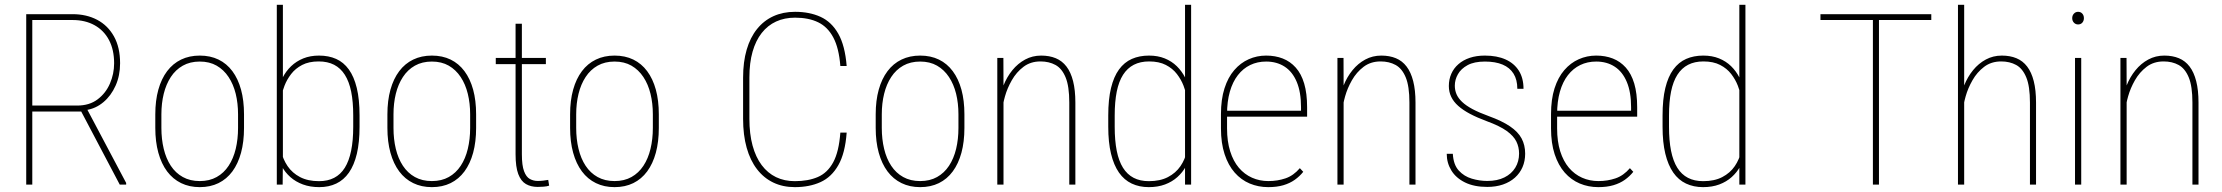

<svg xmlns="http://www.w3.org/2000/svg" viewBox="-20 -770 9270 801"><path d="M89.4 -710.9H282.7Q340.8 -710.9 385.5 -687.3Q430.2 -663.6 455.6 -617.9Q481 -572.3 481 -505.9Q481 -454.6 462.2 -412.6Q443.4 -370.6 411.4 -343.8Q379.4 -316.9 339.8 -311L326.7 -304.7H97.7L96.7 -329.6H301.8Q353 -329.6 387.2 -355.5Q421.4 -381.3 438.7 -421.6Q456.1 -461.9 456.1 -505.9Q456.1 -562.5 434.8 -602.8Q413.6 -643.1 374.5 -664.8Q335.4 -686.5 282.7 -686.5H114.7V0H89.4ZM479.5 0 314.5 -313 343.8 -313.5 506.3 -6.8V0Z M627.9 -236.3V-293Q627.9 -350.6 640.6 -396Q653.3 -441.4 677.2 -473.1Q701.2 -504.9 735.6 -521.5Q770 -538.1 813.5 -538.1Q857.4 -538.1 891.6 -521.5Q925.8 -504.9 949.5 -473.1Q973.1 -441.4 985.6 -396Q998 -350.6 998 -293V-236.3Q998 -178.7 985.6 -132.8Q973.1 -86.9 949.5 -54.9Q925.8 -22.9 891.6 -6.1Q857.4 10.7 813.5 10.7Q770 10.7 735.6 -6.1Q701.2 -22.9 677.2 -54.9Q653.3 -86.9 640.6 -132.8Q627.9 -178.7 627.9 -236.3ZM653.3 -293V-236.3Q653.3 -189.5 663.1 -148.9Q672.9 -108.4 692.6 -78.4Q712.4 -48.3 742.7 -31.5Q772.9 -14.6 813.5 -14.6Q854 -14.6 884 -31.5Q914.1 -48.3 933.8 -78.4Q953.6 -108.4 963.4 -148.9Q973.1 -189.5 973.1 -236.3V-293Q973.1 -338.9 963.4 -378.7Q953.6 -418.5 933.6 -448.7Q913.6 -479 883.8 -496.1Q854 -513.2 813.5 -513.2Q772.9 -513.2 742.7 -496.1Q712.4 -479 692.6 -448.7Q672.9 -418.5 663.1 -378.7Q653.3 -338.9 653.3 -293Z M1134.8 -750H1160.2V-102.5L1159.2 0H1134.8ZM1480 -288.1V-241.2Q1480 -176.3 1468.8 -128.7Q1457.5 -81.1 1435.8 -50Q1414.1 -19 1382.8 -4.2Q1351.6 10.7 1312 10.7Q1273.9 10.7 1243.7 -0.5Q1213.4 -11.7 1191.4 -31.2Q1169.4 -50.8 1156 -75.4Q1142.6 -100.1 1137.2 -126.5V-385.3Q1144.5 -417.5 1158.7 -445.3Q1172.9 -473.1 1194.6 -493.9Q1216.3 -514.6 1245.4 -526.4Q1274.4 -538.1 1311 -538.1Q1351.1 -538.1 1382.3 -524.2Q1413.6 -510.3 1435.3 -480.2Q1457 -450.2 1468.5 -402.8Q1480 -355.5 1480 -288.1ZM1453.6 -241.2V-288.1Q1453.6 -345.2 1445.1 -387.5Q1436.5 -429.7 1418.7 -457.8Q1400.9 -485.8 1373.8 -499.8Q1346.7 -513.7 1309.6 -513.7Q1268.6 -513.7 1240.5 -499Q1212.4 -484.4 1194.6 -461.2Q1176.8 -438 1167 -412.6Q1157.2 -387.2 1152.8 -365.2V-140.1Q1160.2 -106 1179.7 -77.1Q1199.2 -48.3 1231.9 -31.2Q1264.6 -14.2 1311 -14.2Q1347.2 -14.2 1374 -28.1Q1400.9 -42 1418.5 -70.1Q1436 -98.1 1444.8 -140.9Q1453.6 -183.6 1453.6 -241.2Z M1596.2 -236.3V-293Q1596.2 -350.6 1608.9 -396Q1621.6 -441.4 1645.5 -473.1Q1669.4 -504.9 1703.9 -521.5Q1738.3 -538.1 1781.7 -538.1Q1825.7 -538.1 1859.9 -521.5Q1894 -504.9 1917.7 -473.1Q1941.4 -441.4 1953.9 -396Q1966.3 -350.6 1966.3 -293V-236.3Q1966.3 -178.7 1953.9 -132.8Q1941.4 -86.9 1917.7 -54.9Q1894 -22.9 1859.9 -6.1Q1825.7 10.7 1781.7 10.7Q1738.3 10.7 1703.9 -6.1Q1669.4 -22.9 1645.5 -54.9Q1621.6 -86.9 1608.9 -132.8Q1596.2 -178.7 1596.2 -236.3ZM1621.6 -293V-236.3Q1621.6 -189.5 1631.3 -148.9Q1641.1 -108.4 1660.9 -78.4Q1680.7 -48.3 1710.9 -31.5Q1741.2 -14.6 1781.7 -14.6Q1822.3 -14.6 1852.3 -31.5Q1882.3 -48.3 1902.1 -78.4Q1921.9 -108.4 1931.6 -148.9Q1941.4 -189.5 1941.4 -236.3V-293Q1941.4 -338.9 1931.6 -378.7Q1921.9 -418.5 1901.9 -448.7Q1881.8 -479 1852.1 -496.1Q1822.3 -513.2 1781.7 -513.2Q1741.2 -513.2 1710.9 -496.1Q1680.7 -479 1660.9 -448.7Q1641.1 -418.5 1631.3 -378.7Q1621.6 -338.9 1621.6 -293Z M2257.3 -528.3V-502.4H2048.3V-528.3ZM2130.9 -670.9H2157.2V-126.5Q2157.2 -79.6 2166.3 -55.7Q2175.3 -31.7 2190.4 -23.4Q2205.6 -15.1 2222.7 -15.1Q2236.3 -15.1 2246.1 -16.4Q2255.9 -17.6 2267.1 -19.5L2271 4.4Q2262.2 7.8 2247.6 8.8Q2232.9 9.8 2223.1 9.8Q2194.8 9.8 2174.1 -2.2Q2153.3 -14.2 2142.1 -43.9Q2130.9 -73.7 2130.9 -126.5Z M2358.4 -236.3V-293Q2358.4 -350.6 2371.1 -396Q2383.8 -441.4 2407.7 -473.1Q2431.6 -504.9 2466.1 -521.5Q2500.5 -538.1 2543.9 -538.1Q2587.9 -538.1 2622.1 -521.5Q2656.2 -504.9 2679.9 -473.1Q2703.6 -441.4 2716.1 -396Q2728.5 -350.6 2728.5 -293V-236.3Q2728.5 -178.7 2716.1 -132.8Q2703.6 -86.9 2679.9 -54.9Q2656.2 -22.9 2622.1 -6.1Q2587.9 10.7 2543.9 10.7Q2500.5 10.7 2466.1 -6.1Q2431.6 -22.9 2407.7 -54.9Q2383.8 -86.9 2371.1 -132.8Q2358.4 -178.7 2358.4 -236.3ZM2383.8 -293V-236.3Q2383.8 -189.5 2393.6 -148.9Q2403.3 -108.4 2423.1 -78.4Q2442.9 -48.3 2473.1 -31.5Q2503.4 -14.6 2543.9 -14.6Q2584.5 -14.6 2614.5 -31.5Q2644.5 -48.3 2664.3 -78.4Q2684.1 -108.4 2693.8 -148.9Q2703.6 -189.5 2703.6 -236.3V-293Q2703.6 -338.9 2693.8 -378.7Q2684.1 -418.5 2664.1 -448.7Q2644 -479 2614.3 -496.1Q2584.5 -513.2 2543.9 -513.2Q2503.4 -513.2 2473.1 -496.1Q2442.9 -479 2423.1 -448.7Q2403.3 -418.5 2393.6 -378.7Q2383.8 -338.9 2383.8 -293Z M3485.8 -216.8H3512.2Q3505.9 -130.9 3477.5 -81.1Q3449.2 -31.2 3403.1 -10.3Q3356.9 10.7 3295.9 10.7Q3246.1 10.7 3206.3 -8.3Q3166.5 -27.3 3138.2 -64Q3109.9 -100.6 3095 -153.6Q3080.1 -206.5 3080.1 -274.4V-445.8Q3080.1 -511.7 3095 -562.7Q3109.9 -613.8 3138.2 -648.9Q3166.5 -684.1 3206.5 -702.4Q3246.6 -720.7 3296.9 -720.7Q3357.4 -720.7 3403.3 -699.7Q3449.2 -678.7 3477.3 -629.2Q3505.4 -579.6 3512.2 -494.6H3485.8Q3480 -569.3 3456.5 -613.5Q3433.1 -657.7 3393.3 -677Q3353.5 -696.3 3296.9 -696.3Q3252.9 -696.3 3217.8 -680.2Q3182.6 -664.1 3157.7 -632.3Q3132.8 -600.6 3119.6 -554.2Q3106.4 -507.8 3106.4 -446.8V-274.4Q3106.4 -211.4 3119.6 -162.8Q3132.8 -114.3 3157.7 -81.1Q3182.6 -47.9 3217.5 -31Q3252.4 -14.2 3295.9 -14.2Q3351.6 -14.2 3391.8 -31.5Q3432.1 -48.8 3456.1 -93Q3480 -137.2 3485.8 -216.8Z M3633.3 -236.3V-293Q3633.3 -350.6 3646 -396Q3658.7 -441.4 3682.6 -473.1Q3706.5 -504.9 3741 -521.5Q3775.4 -538.1 3818.8 -538.1Q3862.8 -538.1 3897 -521.5Q3931.2 -504.9 3954.8 -473.1Q3978.5 -441.4 3991 -396Q4003.4 -350.6 4003.4 -293V-236.3Q4003.4 -178.7 3991 -132.8Q3978.5 -86.9 3954.8 -54.9Q3931.2 -22.9 3897 -6.1Q3862.8 10.7 3818.8 10.7Q3775.4 10.7 3741 -6.1Q3706.5 -22.9 3682.6 -54.9Q3658.7 -86.9 3646 -132.8Q3633.3 -178.7 3633.3 -236.3ZM3658.7 -293V-236.3Q3658.7 -189.5 3668.5 -148.9Q3678.2 -108.4 3698 -78.4Q3717.8 -48.3 3748 -31.5Q3778.3 -14.6 3818.8 -14.6Q3859.4 -14.6 3889.4 -31.5Q3919.4 -48.3 3939.2 -78.4Q3959 -108.4 3968.8 -148.9Q3978.5 -189.5 3978.5 -236.3V-293Q3978.5 -338.9 3968.8 -378.7Q3959 -418.5 3939 -448.7Q3918.9 -479 3889.2 -496.1Q3859.4 -513.2 3818.8 -513.2Q3778.3 -513.2 3748 -496.1Q3717.8 -479 3698 -448.7Q3678.2 -418.5 3668.5 -378.7Q3658.7 -338.9 3658.7 -293Z M4166.5 -415.5V0H4140.6V-528.3H4166ZM4162.1 -311 4148.4 -339.4Q4152.3 -377.9 4166.5 -413.6Q4180.7 -449.2 4203.6 -477.3Q4226.6 -505.4 4256.8 -521.7Q4287.1 -538.1 4323.7 -538.1Q4357.9 -538.1 4384.5 -527.1Q4411.1 -516.1 4429.2 -492.4Q4447.3 -468.8 4456.8 -431.4Q4466.3 -394 4466.3 -341.8V0H4440.9V-342.3Q4440.9 -410.2 4425.5 -447.3Q4410.2 -484.4 4383.3 -499Q4356.4 -513.7 4320.8 -513.7Q4279.3 -513.7 4249.8 -491.2Q4220.2 -468.8 4201.2 -435.3Q4182.1 -401.9 4172.6 -367.9Q4163.1 -334 4162.1 -311Z M4923.8 -102.5V-750H4949.2V0H4923.8ZM4603.5 -241.2V-288.1Q4603.5 -355.5 4615 -402.8Q4626.5 -450.2 4648.4 -480.2Q4670.4 -510.3 4701.9 -524.2Q4733.4 -538.1 4773.4 -538.1Q4810.1 -538.1 4839.1 -526.4Q4868.2 -514.6 4889.4 -493.9Q4910.6 -473.1 4924.8 -445.3Q4939 -417.5 4946.3 -385.3V-126.5Q4940.9 -100.1 4927.2 -75.4Q4913.6 -50.8 4891.8 -31.2Q4870.1 -11.7 4840.3 -0.5Q4810.5 10.7 4772.5 10.7Q4732.9 10.7 4701.4 -4.2Q4669.9 -19 4648.2 -50Q4626.5 -81.1 4615 -128.7Q4603.5 -176.3 4603.5 -241.2ZM4630.4 -288.1V-241.2Q4630.4 -183.6 4638.9 -140.9Q4647.5 -98.1 4665 -70.1Q4682.6 -42 4709.5 -28.1Q4736.3 -14.2 4772.9 -14.2Q4819.8 -14.2 4852.5 -31.2Q4885.3 -48.3 4904.8 -76.9Q4924.3 -105.5 4931.6 -140.1V-365.2Q4927.2 -387.2 4917.5 -412.6Q4907.7 -438 4889.9 -461.2Q4872.1 -484.4 4843.8 -499Q4815.4 -513.7 4773.9 -513.7Q4737.3 -513.7 4710.2 -499.8Q4683.1 -485.8 4665.3 -458Q4647.5 -430.2 4638.9 -387.7Q4630.4 -345.2 4630.4 -288.1Z M5271 10.7Q5229.5 10.7 5193.6 -4.4Q5157.7 -19.5 5130.9 -50Q5104 -80.6 5088.9 -126.7Q5073.7 -172.9 5073.7 -234.4V-293.9Q5073.7 -355.5 5088.4 -401.4Q5103 -447.3 5129.2 -477.5Q5155.3 -507.8 5189.5 -522.9Q5223.6 -538.1 5262.2 -538.1Q5300.3 -538.1 5331.5 -525.9Q5362.8 -513.7 5385.7 -488Q5408.7 -462.4 5420.9 -421.4Q5433.1 -380.4 5433.1 -322.3V-283.2H5090.3V-308.1H5407.7V-322.8Q5407.7 -385.7 5389.9 -428.2Q5372.1 -470.7 5339.4 -491.9Q5306.6 -513.2 5262.2 -513.2Q5225.6 -513.2 5195.8 -498.8Q5166 -484.4 5144.3 -456.5Q5122.6 -428.7 5110.8 -387.7Q5099.1 -346.7 5099.1 -293.9V-234.4Q5099.1 -180.2 5112.1 -138.9Q5125 -97.7 5148.4 -70.1Q5171.9 -42.5 5203.4 -28.6Q5234.9 -14.6 5271.5 -14.6Q5309.6 -14.6 5342.8 -25.9Q5376 -37.1 5402.8 -68.4L5417 -53.2Q5402.3 -34.7 5381.8 -20Q5361.3 -5.4 5334 2.7Q5306.6 10.7 5271 10.7Z M5585.4 -415.5V0H5559.6V-528.3H5585ZM5581.1 -311 5567.4 -339.4Q5571.3 -377.9 5585.4 -413.6Q5599.6 -449.2 5622.6 -477.3Q5645.5 -505.4 5675.8 -521.7Q5706.1 -538.1 5742.7 -538.1Q5776.9 -538.1 5803.5 -527.1Q5830.1 -516.1 5848.1 -492.4Q5866.2 -468.8 5875.7 -431.4Q5885.3 -394 5885.3 -341.8V0H5859.9V-342.3Q5859.9 -410.2 5844.5 -447.3Q5829.1 -484.4 5802.2 -499Q5775.4 -513.7 5739.7 -513.7Q5698.2 -513.7 5668.7 -491.2Q5639.2 -468.8 5620.1 -435.3Q5601.1 -401.9 5591.6 -367.9Q5582 -334 5581.1 -311Z M6317.4 -129.4Q6317.4 -156.2 6306.2 -179.4Q6294.9 -202.6 6265.9 -223.6Q6236.8 -244.6 6182.1 -264.6Q6142.6 -279.3 6113 -294.9Q6083.5 -310.5 6063.7 -328.1Q6043.9 -345.7 6034.2 -366.2Q6024.4 -386.7 6024.4 -411.1Q6024.4 -439 6034.7 -462.2Q6044.9 -485.4 6064.5 -502.4Q6084 -519.5 6111.8 -528.8Q6139.6 -538.1 6174.8 -538.1Q6225.1 -538.1 6261 -522Q6296.9 -505.9 6316.4 -475.1Q6335.9 -444.3 6335.9 -399.4H6310.1Q6310.1 -437.5 6294.4 -462.6Q6278.8 -487.8 6248.8 -500.5Q6218.8 -513.2 6174.8 -513.2Q6130.4 -513.2 6102.8 -498.3Q6075.2 -483.4 6062.3 -460.4Q6049.3 -437.5 6049.3 -412.6Q6049.3 -393.6 6056.4 -377Q6063.5 -360.4 6079.6 -345Q6095.7 -329.6 6123 -314.9Q6150.4 -300.3 6190.9 -285.6Q6246.1 -265.6 6279.5 -242.9Q6313 -220.2 6327.9 -192.4Q6342.8 -164.6 6342.8 -128.9Q6342.8 -98.1 6331.8 -72.8Q6320.8 -47.4 6300 -28.8Q6279.3 -10.3 6250 -0.2Q6220.7 9.8 6184.6 9.8Q6129.9 9.8 6092 -8.8Q6054.2 -27.3 6034.9 -58.8Q6015.6 -90.3 6015.6 -128.4H6041Q6043.5 -83 6065.7 -58.6Q6087.9 -34.2 6120.1 -24.7Q6152.3 -15.1 6184.6 -15.1Q6226.6 -15.1 6256.1 -29.8Q6285.6 -44.4 6301.5 -70.3Q6317.4 -96.2 6317.4 -129.4Z M6647.9 10.7Q6606.4 10.7 6570.6 -4.4Q6534.7 -19.5 6507.8 -50Q6481 -80.6 6465.8 -126.7Q6450.7 -172.9 6450.7 -234.4V-293.9Q6450.7 -355.5 6465.3 -401.4Q6480 -447.3 6506.1 -477.5Q6532.2 -507.8 6566.4 -522.9Q6600.6 -538.1 6639.2 -538.1Q6677.2 -538.1 6708.5 -525.9Q6739.7 -513.7 6762.7 -488Q6785.6 -462.4 6797.9 -421.4Q6810.1 -380.4 6810.1 -322.3V-283.2H6467.3V-308.1H6784.7V-322.8Q6784.7 -385.7 6766.8 -428.2Q6749 -470.7 6716.3 -491.9Q6683.6 -513.2 6639.2 -513.2Q6602.5 -513.2 6572.8 -498.8Q6543 -484.4 6521.2 -456.5Q6499.5 -428.7 6487.8 -387.7Q6476.1 -346.7 6476.1 -293.9V-234.4Q6476.1 -180.2 6489 -138.9Q6502 -97.7 6525.4 -70.1Q6548.8 -42.5 6580.3 -28.6Q6611.8 -14.6 6648.4 -14.6Q6686.5 -14.6 6719.7 -25.9Q6752.9 -37.1 6779.8 -68.4L6793.9 -53.2Q6779.3 -34.7 6758.8 -20Q6738.3 -5.4 6710.9 2.7Q6683.6 10.7 6647.9 10.7Z M7236.3 -102.5V-750H7261.7V0H7236.3ZM6916 -241.2V-288.1Q6916 -355.5 6927.5 -402.8Q6939 -450.2 6960.9 -480.2Q6982.9 -510.3 7014.4 -524.2Q7045.9 -538.1 7085.9 -538.1Q7122.6 -538.1 7151.6 -526.4Q7180.7 -514.6 7201.9 -493.9Q7223.1 -473.1 7237.3 -445.3Q7251.5 -417.5 7258.8 -385.3V-126.5Q7253.4 -100.1 7239.7 -75.4Q7226.1 -50.8 7204.3 -31.2Q7182.6 -11.7 7152.8 -0.5Q7123 10.7 7085 10.7Q7045.4 10.7 7013.9 -4.2Q6982.4 -19 6960.7 -50Q6939 -81.1 6927.5 -128.7Q6916 -176.3 6916 -241.2ZM6942.9 -288.1V-241.2Q6942.9 -183.6 6951.4 -140.9Q6960 -98.1 6977.5 -70.1Q6995.1 -42 7022 -28.1Q7048.8 -14.2 7085.4 -14.2Q7132.3 -14.2 7165 -31.2Q7197.8 -48.3 7217.3 -76.9Q7236.8 -105.5 7244.1 -140.1V-365.2Q7239.7 -387.2 7230 -412.6Q7220.2 -438 7202.4 -461.2Q7184.6 -484.4 7156.2 -499Q7127.9 -513.7 7086.4 -513.7Q7049.8 -513.7 7022.7 -499.8Q6995.6 -485.8 6977.8 -458Q6960 -430.2 6951.4 -387.7Q6942.9 -345.2 6942.9 -288.1Z M7818.8 -710.9V0H7793.5V-710.9ZM8037.1 -710.9V-686.5H7574.7V-710.9Z M8174.3 -750V0H8148.4V-750ZM8169.9 -311 8156.2 -339.4Q8160.2 -377.9 8174.3 -413.6Q8188.5 -449.2 8211.4 -477.3Q8234.4 -505.4 8264.6 -521.7Q8294.9 -538.1 8331.5 -538.1Q8365.7 -538.1 8392.3 -527.1Q8418.9 -516.1 8437 -492.4Q8455.1 -468.8 8464.6 -431.4Q8474.1 -394 8474.1 -341.8V0H8448.7V-342.3Q8448.7 -410.2 8433.3 -447.3Q8418 -484.4 8391.1 -499Q8364.3 -513.7 8328.6 -513.7Q8287.1 -513.7 8257.6 -491.2Q8228 -468.8 8209 -435.3Q8189.9 -401.9 8180.4 -367.9Q8170.9 -334 8169.9 -311Z M8662.6 -528.3V0H8636.7V-528.3ZM8625 -694.3Q8625 -705.6 8632.1 -713.1Q8639.2 -720.7 8649.4 -720.7Q8660.6 -720.7 8667.2 -713.1Q8673.8 -705.6 8673.8 -694.3Q8673.8 -683.1 8667.2 -675.5Q8660.6 -668 8649.4 -668Q8639.2 -668 8632.1 -675.5Q8625 -683.1 8625 -694.3Z M8852.1 -415.5V0H8826.2V-528.3H8851.6ZM8847.7 -311 8834 -339.4Q8837.9 -377.9 8852.1 -413.6Q8866.2 -449.2 8889.2 -477.3Q8912.1 -505.4 8942.4 -521.7Q8972.7 -538.1 9009.3 -538.1Q9043.5 -538.1 9070.1 -527.1Q9096.7 -516.1 9114.7 -492.4Q9132.8 -468.8 9142.3 -431.4Q9151.9 -394 9151.9 -341.8V0H9126.5V-342.3Q9126.5 -410.2 9111.1 -447.3Q9095.7 -484.4 9068.8 -499Q9042 -513.7 9006.3 -513.7Q8964.8 -513.7 8935.3 -491.2Q8905.8 -468.8 8886.7 -435.3Q8867.7 -401.9 8858.2 -367.9Q8848.6 -334 8847.7 -311Z"/></svg>

Font: Roboto Condensed Thin
Style: Regular
Weight: 250
Width: 3
Designer: Christian Robertson
Foundry: Google
Version: Version 3.009; 2024